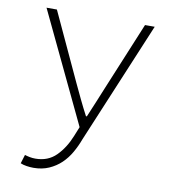

<svg xmlns="http://www.w3.org/2000/svg" viewBox="-79 -550 759 839"><g transform="rotate(10 300.0 -130.5)"><path d="M125 219Q110 219 94 216.5Q78 214 67 209L79 170Q88 173 100.5 175.5Q113 178 126 178Q182 178 218 142Q254 106 276 51L293 9L60 -480H106L246 -178Q260 -148 277.5 -111.5Q295 -75 312 -43H316Q330 -75 344.5 -111Q359 -147 372 -178L497 -480H540L314 60Q303 90 286.5 119Q270 148 247 170Q224 192 193.5 205.5Q163 219 125 219Z"/></g></svg>

Font: Source Code Pro Light
Style: Regular
Weight: 300
Monospace: yes
Designer: Paul D. Hunt, Teo Tuominen
Foundry: Adobe Systems Incorporated
Version: Version 2.030;PS 1.000;hotconv 16.6.51;makeotf.lib2.5.65220